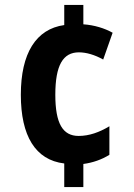

<svg xmlns="http://www.w3.org/2000/svg" viewBox="-20 -744 540 774"><path d="M316 -646V-724H239V-643C125 -627 64 -529 64 -362C64 -197 122 -99 239 -85V10H316V-83C354 -88 391 -101 421 -120V-235C381 -211 340 -196 297 -196C233 -196 203 -246 203 -362C203 -481 234 -533 298 -533C328 -533 362 -523 396 -504L434 -612C402 -630 360 -643 316 -646Z"/></svg>

Font: Noto Sans Myanmar Condensed
Style: Bold
Weight: 700
Width: 3
Designer: Monotype Design Team
Foundry: Monotype Imaging Inc.
Version: Version 2.107